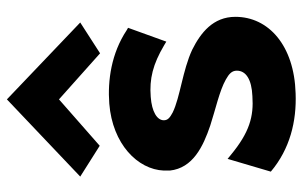

<svg xmlns="http://www.w3.org/2000/svg" viewBox="-176 -656 855 542"><g transform="rotate(-90 251.0 -385.5)"><path d="M23 -586 110 -531 241 -646 371 -530 458 -586 241 -793ZM37 -48C101 6 179 25 258 22C394 18 474 -55 474 -148C474 -211 429 -246 381 -270C323 -297 247 -304 204 -325C189 -333 182 -339 182 -350C182 -369 206 -384 248 -387C299 -391 340 -381 394 -349L404 -343L443 -451L436 -455C371 -498 295 -509 229 -504C115 -495 43 -424 40 -350V-333C47 -268 108 -239 167 -219C213 -204 265 -193 297 -175C313 -166 322 -158 322 -144C322 -118 297 -102 250 -100C193 -96 148 -108 84 -161L73 -170Z"/></g></svg>

Font: Bluebird
Style: SfBd
Weight: 700
Designer: Jasper
Foundry: Cannot Into Space Fonts
Version: Version 0.98